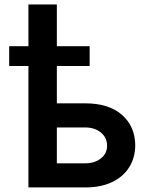

<svg xmlns="http://www.w3.org/2000/svg" viewBox="-20 -820 655 840"><path d="M372.2 -617.9V-531.2H20.2V-617.9ZM191.8 -367.9H352.6Q456.7 -367.9 514 -317.1Q571.4 -266.3 571.7 -183.9Q571.4 -130.3 545.6 -88.8Q519.9 -47.2 470.9 -23.6Q421.9 0 352.6 0H104.4V-800.4H228.7V-105.5H352.6Q394.5 -105.5 421.5 -127Q448.5 -148.4 448.5 -182.2Q448.5 -217.7 421.5 -240.1Q394.5 -262.4 352.6 -262.4H191.8Z"/></svg>

Font: InterMG SemiBold
Style: Regular
Weight: 600
Designer: Rasmus Andersson
Foundry: rsms
Version: Version 3.019;December 26, 2023;FontCreator 15.0.0.2955 64-b